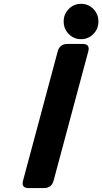

<svg xmlns="http://www.w3.org/2000/svg" viewBox="-20 -962 523 982"><path d="M126.5 0Q95.7 0 95.7 -24.4Q95.7 -29.8 98.1 -39.1L274.9 -698.2Q285.2 -737.3 324.7 -737.3H402.8Q433.6 -737.3 433.6 -712.9Q433.6 -707.5 431.2 -698.2L254.4 -39.1Q244.1 0 204.6 0ZM331.5 -916Q357.4 -942.4 394.5 -942.4Q431.6 -942.4 457.5 -916Q483.4 -889.6 483.4 -852.1Q483.4 -814.5 457.5 -788.1Q431.6 -761.7 394.5 -761.7Q357.4 -761.7 331.5 -788.1Q305.7 -814.5 305.7 -852.1Q305.7 -889.6 331.5 -916Z"/></svg>

Font: Cursive Sans
Style: Bold
Weight: 700
Italic angle: -15°
Designer: Wojciech Kalinowski "wmk69" (wmk69@o2.pl)
Foundry: Wojciech Kalinowski "wmk69" (wmk69@o2.pl)
Version: Wersja 3.1.0; 2022-02-18